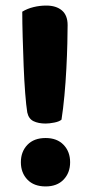

<svg xmlns="http://www.w3.org/2000/svg" viewBox="-20 -653 329 690"><path d="M201 -223Q193 -216 175 -212.5Q157 -209 144 -209Q118 -209 100.5 -217.5Q83 -226 78 -249Q74 -273 70.5 -318.5Q67 -364 65 -416Q63 -468 61.5 -520Q60 -572 60 -611Q78 -622 100.5 -627.5Q123 -633 146 -633Q182 -633 202.5 -615.5Q223 -598 223 -563Q223 -539 222 -497Q221 -455 218.5 -406.5Q216 -358 211.5 -309.5Q207 -261 201 -223ZM144 -157Q185 -157 208.5 -132.5Q232 -108 232 -70Q232 -32 208.5 -7.5Q185 17 144 17Q102 17 78.5 -7.5Q55 -32 55 -70Q55 -108 78.5 -132.5Q102 -157 144 -157Z"/></svg>

Font: Baloo 2 Latin
Style: Bold
Weight: 400
Designer: Sarang Kulkarni and Ek Type
Foundry: Ek Type
Version: Version 1.001